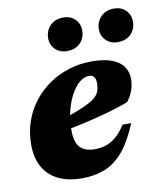

<svg xmlns="http://www.w3.org/2000/svg" viewBox="-78 -735 693 813"><g transform="rotate(-10 268.0 -328.0)"><path d="M312.5 -407Q296.5 -407 280.2 -396.5Q264 -386 249.8 -366.5Q235.5 -347 224.2 -320.2Q213 -293.5 206.5 -261.2Q200 -229 200 -192.5Q200 -140.5 221.2 -118.8Q242.5 -97 283 -97Q311 -97 333.8 -104.8Q356.5 -112.5 377 -130.2Q397.5 -148 417.5 -179H454.5Q423.5 -103.5 387.2 -61.2Q351 -19 307.5 -2Q264 15 210 15Q148.5 15 106.2 -6.5Q64 -28 42.8 -67.5Q21.5 -107 21.5 -161.5Q21.5 -214.5 37.2 -260.8Q53 -307 82 -344.5Q111 -382 150.2 -409.2Q189.5 -436.5 236.2 -451Q283 -465.5 334.5 -465.5Q389.5 -465.5 423 -452Q456.5 -438.5 471.5 -415.5Q486.5 -392.5 486.5 -363.5Q486.5 -338.5 477.8 -314.2Q469 -290 453 -269.5Q421 -257.5 384.2 -246.5Q347.5 -235.5 308.5 -225.8Q269.5 -216 229.2 -207.5Q189 -199 150.5 -192L152.5 -239Q201.5 -255 235.2 -268Q269 -281 290.2 -292.5Q311.5 -304 322.5 -315.5Q333.5 -327 337.5 -340.5Q341.5 -354 341.5 -370.5Q341.5 -382.5 338.5 -390.5Q335.5 -398.5 329 -402.8Q322.5 -407 312.5 -407ZM241 -526.5Q209.5 -526.5 190 -546Q170.5 -565.5 170.5 -594Q170.5 -614.5 180 -631.8Q189.5 -649 206.8 -659.2Q224 -669.5 248 -669.5Q280 -669.5 299.2 -650Q318.5 -630.5 318.5 -601Q318.5 -581 309.5 -564Q300.5 -547 283.2 -536.8Q266 -526.5 241 -526.5ZM459 -526.5Q427.5 -526.5 408 -546Q388.5 -565.5 388.5 -594Q388.5 -614.5 398 -631.8Q407.5 -649 424.8 -659.2Q442 -669.5 466 -669.5Q498 -669.5 517.2 -650Q536.5 -630.5 536.5 -601Q536.5 -581 527.5 -564Q518.5 -547 501.2 -536.8Q484 -526.5 459 -526.5Z"/></g></svg>

Font: Newsreader 16pt 16pt ExtraBold
Style: Italic
Weight: 800
Italic angle: -17°
Version: Version 1.003